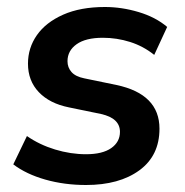

<svg xmlns="http://www.w3.org/2000/svg" viewBox="-20 -519 528 549"><path d="M226 10Q164 10 109.5 -5.5Q55 -21 18 -49L57 -130Q93 -105 137.5 -91.5Q182 -78 226 -78Q273 -78 298 -95.5Q323 -113 323 -142Q323 -181 269 -193L177 -212Q122 -223 91 -255.5Q60 -288 60 -337Q60 -382 85.5 -418.5Q111 -455 160.5 -477Q210 -499 280 -499Q328 -499 376.5 -484.5Q425 -470 458 -442L421 -362Q390 -387 352 -399Q314 -411 274 -411Q225 -411 199 -392.5Q173 -374 173 -344Q173 -326 184.5 -313Q196 -300 221 -295L313 -276Q436 -250 436 -151Q436 -74 378.5 -32Q321 10 226 10Z"/></svg>

Font: Nunito Sans
Style: Bold Italic
Weight: 700
Italic angle: -9°
Designer: Vernon Adams
Foundry: Vernon Adams
Version: Version 3.006; ttfautohint (v1.8.3)